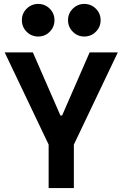

<svg xmlns="http://www.w3.org/2000/svg" viewBox="-20 -961 626 981"><path d="M228.5 0V-222.2L3.9 -693.4H147.9L288.6 -371.1H297.4L438 -693.4H582L357.4 -222.2V0ZM175.3 -774.4Q140.6 -774.4 116.2 -798.8Q91.8 -823.2 91.8 -857.9Q91.8 -892.6 116.2 -916.7Q140.6 -940.9 175.3 -940.9Q210 -940.9 234.1 -916.7Q258.3 -892.6 258.3 -857.9Q258.3 -823.2 234.1 -798.8Q210 -774.4 175.3 -774.4ZM410.6 -774.4Q376.5 -774.4 352.1 -798.8Q327.6 -823.2 327.6 -857.9Q327.6 -892.6 352.1 -916.7Q376.5 -940.9 410.6 -940.9Q445.3 -940.9 469.7 -916.7Q494.1 -892.6 494.1 -857.9Q494.1 -823.2 469.7 -798.8Q445.3 -774.4 410.6 -774.4Z"/></svg>

Font: Cascadia Code NF
Style: Bold
Weight: 700
Monospace: yes
Designer: Aaron Bell
Foundry: Saja Typeworks
Version: Version 2404.023; ttfautohint (v1.8.4)